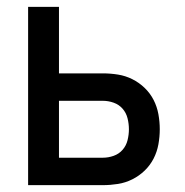

<svg xmlns="http://www.w3.org/2000/svg" viewBox="-20 -540 540 560"><path d="M62 0V-520H152V-326H280Q302 -326 324 -322.5Q346 -319 366 -309Q386 -299 402 -283.5Q418 -268 428 -248.5Q438 -229 442 -207Q446 -185 446 -163Q446 -141 442 -119Q438 -97 428 -77.5Q418 -58 402 -42.5Q386 -27 366 -17Q346 -7 324 -3.5Q302 0 280 0ZM280 -80Q296 -80 311.5 -85.5Q327 -91 337.5 -103Q348 -115 352 -131Q356 -147 356 -163Q356 -179 352 -195Q348 -211 337.5 -223Q327 -235 311.5 -240.5Q296 -246 280 -246H152V-80Z"/></svg>

Font: Iosevka Custom Medium
Style: Regular
Weight: 500
Monospace: yes
Designer: Belleve Invis
Foundry: Belleve Invis
Version: Version 32.5.0; ttfautohint (v1.8.4)